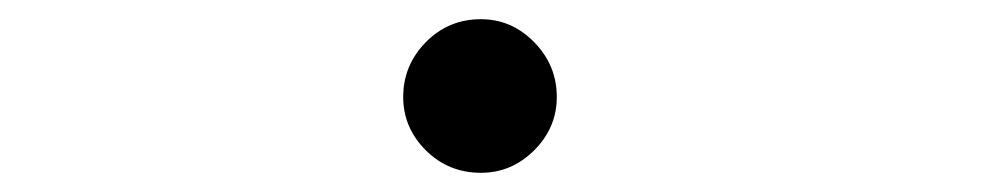

<svg xmlns="http://www.w3.org/2000/svg" viewBox="-20 -431 1040 200"><path d="M481 -251Q447 -251 423.5 -274.5Q400 -298 400 -330Q400 -363 423.5 -387Q447 -411 481 -411Q513 -411 536.5 -387Q560 -363 560 -330Q560 -298 536.5 -274.5Q513 -251 481 -251Z"/></svg>

Font: Inconsolata UltraExpanded SemiBold
Style: Regular
Weight: 600
Width: 9
Monospace: yes
Designer: Raph Levien, Cyreal, Brenton Simpson
Foundry: Raph Levien, Cyreal, Google
Version: Version 3.001; ttfautohint (v1.8.2.53-6de2)